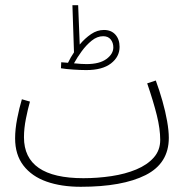

<svg xmlns="http://www.w3.org/2000/svg" viewBox="-20 -696 735 737"><path d="M290 21Q215 21 158.5 1Q102 -19 70 -60.5Q38 -102 38 -165Q38 -200 46 -241Q54 -282 64 -315L95 -306Q87 -278 79.5 -240.5Q72 -203 72 -169Q72 -12 300 -12Q355 -12 408 -20Q461 -28 503 -45.5Q545 -63 570 -91Q595 -119 595 -159Q595 -201 582 -253.5Q569 -306 545 -376L578 -387Q592 -349 603.5 -308.5Q615 -268 621.5 -231Q628 -194 628 -167Q628 -69 539 -24Q450 21 290 21ZM311 -427Q289 -427 260 -429Q231 -431 214 -434L215 -457Q230 -456 241 -455Q251 -476 264 -495L258 -676H280L286 -525Q306 -549 329.5 -565Q353 -581 379 -581Q407 -581 423 -563Q439 -545 439 -516Q439 -478 406 -452.5Q373 -427 311 -427ZM376 -557Q353 -557 332 -540Q311 -523 293.5 -499Q276 -475 264 -453Q293 -450 312 -450Q362 -450 388.5 -469.5Q415 -489 415 -514Q415 -532 405 -544.5Q395 -557 376 -557Z"/></svg>

Font: Noto Sans Arabic ExtCond ExtLt
Style: Regular
Weight: 200
Width: 2
Designer: Monotype Design Team, Nadine Chahine, Nizar Qandah and Khaled Hosny
Foundry: Monotype Imaging Inc.
Version: Version 2.012; ttfautohint (v1.8.4.7-5d5b)